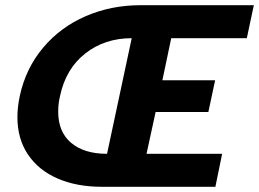

<svg xmlns="http://www.w3.org/2000/svg" viewBox="-20 -719 997 739"><path d="M47 -268Q47 -306 56 -349Q79 -456 146 -535.5Q213 -615 310.5 -657Q408 -699 521 -699H957L930 -572H639L605 -410H808L782 -288H579L544 -127H835L809 0H373Q275 0 201.5 -32Q128 -64 87.5 -124.5Q47 -185 47 -268ZM487 -572Q383 -572 308 -513Q233 -454 211 -349Q204 -320 204 -289Q204 -211 254 -169Q304 -127 392 -127Z"/></svg>

Font: Prompt SemiBold
Style: Italic
Weight: 600
Italic angle: -12°
Designer: Katatrad Team
Foundry: CadsonDemak
Version: Version 1.001